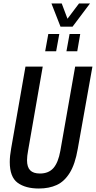

<svg xmlns="http://www.w3.org/2000/svg" viewBox="-20 -1069 550 1101"><path d="M203 12Q126 12 81 -21Q36 -54 36 -140Q36 -157 38 -176.5Q40 -196 44 -218L126 -687H225L141 -205Q138 -189 136.5 -175.5Q135 -162 135 -150Q135 -111 153 -92.5Q171 -74 209 -74Q259 -74 286.5 -105.5Q314 -137 326 -204L411 -687H510L426 -216Q411 -128 380 -78Q349 -28 305 -8Q261 12 203 12ZM239 -775 257 -874H320L302 -775ZM361 -775 379 -874H440L423 -775ZM496 -1049 396 -916H327L275 -1049H334L380 -927H341L433 -1049Z"/></svg>

Font: Archivo ExtraCondensed Medium
Style: Italic
Weight: 500
Width: 2
Italic angle: -10°
Designer: Hector Gatti
Foundry: Omnibus-Type
Version: Version 2.001